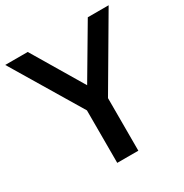

<svg xmlns="http://www.w3.org/2000/svg" viewBox="-194 -875 969 1009"><g transform="rotate(-30 290.0 -370.0)"><path d="M229 0V-318.5L-23.5 -740H113L296 -432.5L477.5 -740H604L357 -319V0Z"/></g></svg>

Font: Encode Sans SmCnd SmBold
Style: Regular
Weight: 600
Width: 4
Designer: Multiple Designers
Foundry: Impallari Type
Version: Version 3.002; ttfautohint (v1.8.3) -l 8 -r 50 -G 200 -x 14 